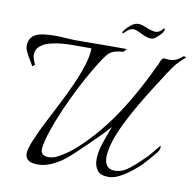

<svg xmlns="http://www.w3.org/2000/svg" viewBox="-77 -740 862 846"><g transform="rotate(10 353.5 -317.5)"><path d="M146 26Q114 26 101.5 15Q89 4 89 -13Q89 -24 92.5 -35.5Q96 -47 100 -59Q113 -91 127.5 -122Q142 -153 158 -183Q174 -214 196 -257Q218 -300 239.5 -347.5Q261 -395 275.5 -440Q290 -485 290 -519H202Q187 -519 160.5 -517Q134 -515 106.5 -508Q79 -501 61 -485Q43 -469 45 -442Q46 -434 51 -420.5Q56 -407 58 -404L47 -396Q41 -407 32 -421.5Q23 -436 16 -450Q9 -464 8 -471Q8 -473 7.5 -476Q7 -479 7 -482Q7 -493 11 -504.5Q15 -516 25 -525Q40 -538 66.5 -542Q93 -546 121 -546Q148 -546 173 -544Q198 -542 214 -542Q214 -542 237 -542Q260 -542 295.5 -542.5Q331 -543 371 -543Q411 -543 444 -543L431 -528Q413 -528 393.5 -522.5Q374 -517 360 -500Q339 -473 313 -429Q287 -385 260 -332Q233 -279 210 -226Q187 -173 171.5 -126.5Q156 -80 152 -48Q151 -30 160.5 -22Q170 -14 186 -14Q207 -14 227 -25Q267 -45 307 -81.5Q347 -118 383 -160Q419 -202 444 -238Q484 -295 521.5 -362Q559 -429 586 -488Q593 -500 598.5 -515.5Q604 -531 614 -531Q618 -531 624 -530Q630 -529 637 -529Q668 -529 694 -554Q695 -555 699 -555Q703 -555 705.5 -553.5Q708 -552 706 -550Q684 -532 669 -514Q654 -496 636 -468Q615 -436 588.5 -394Q562 -352 535 -306Q508 -260 486 -215Q464 -170 452 -133Q446 -114 442 -95Q438 -76 438 -60Q438 -36 448.5 -21Q459 -6 484 -6Q489 -6 493.5 -6.5Q498 -7 503 -8Q522 -11 546.5 -29.5Q571 -48 593 -70Q615 -90 630.5 -108.5Q646 -127 664 -149Q666 -145 666 -141Q665 -134 661.5 -127Q658 -120 653 -115Q646 -106 632 -89.5Q618 -73 601 -55Q589 -43 565 -23.5Q541 -4 513.5 11Q486 26 462 26Q425 26 411 6.5Q397 -13 397 -41Q397 -76 411.5 -118Q426 -160 439 -194Q418 -169 395 -146.5Q372 -124 349 -101Q325 -78 300.5 -54.5Q276 -31 250 -12Q226 4 200 15Q174 26 146 26ZM539 -607Q523 -607 497 -620Q471 -634 458 -634Q443 -634 430 -621Q417 -608 413 -608Q412 -609 412 -610Q412 -624 447 -651Q460 -661 477 -661Q489 -661 516 -650Q540 -640 555 -640Q574 -640 589 -661Q594 -661 594 -657Q594 -642 561 -615Q551 -607 539 -607Z"/></g></svg>

Font: Italianno
Style: Regular
Weight: 400
Designer: Robert E. Leuschke
Foundry: Robert E. Leuschke
Version: Version 1.100; ttfautohint (v1.8.3)